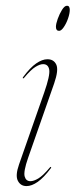

<svg xmlns="http://www.w3.org/2000/svg" viewBox="-20 -638 262 666"><path d="M185 -531Q174 -531 174 -545Q174 -555 180.2 -572.5Q186.5 -590 195.2 -604Q204 -618 212 -618Q218 -618 220 -613.8Q222 -609.5 222 -604Q222 -591 216 -573.8Q210 -556.5 201.2 -543.8Q192.5 -531 185 -531ZM77.5 -90.5Q61 -43 65.5 -26.2Q70 -9.5 85.5 -9.5Q97 -9.5 113 -19Q129 -28.5 152.5 -56.5Q155 -60 157 -58.5Q158.5 -57 156 -54Q132 -22 111 -7.2Q90 7.5 72 7.5Q51.5 7.5 42 -10.8Q32.5 -29 46 -67.5L133.5 -317.5Q154 -376.5 150.8 -396Q147.5 -415.5 129.5 -415.5Q118.5 -415.5 103 -406Q87.5 -396.5 64 -368.5Q61 -365 59.5 -366.5Q58 -368 60.5 -371Q84.5 -403.5 105.5 -418Q126.5 -432.5 144.5 -432.5Q166.5 -432.5 175.2 -414Q184 -395.5 168 -349Z"/></svg>

Font: Fraunces 144pt S000 Thin
Style: Italic
Weight: 100
Italic angle: -16°
Version: Version 1.000; ttfautohint (v1.8.3)